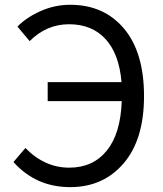

<svg xmlns="http://www.w3.org/2000/svg" viewBox="-20 -767 678 800"><path d="M103.5 -595.7 52.7 -656.2Q89.8 -694.3 148.9 -720.7Q208 -747.1 272.5 -747.1Q413.1 -747.1 496.6 -647.9Q580.1 -548.8 580.1 -366.2Q580.1 -185.5 495.1 -86.4Q410.2 12.7 272.5 12.7Q129.9 12.7 36.1 -91.8L85.9 -150.4Q166 -68.4 268.6 -68.4Q367.2 -68.4 424.8 -139.2Q482.4 -210 487.3 -345.7H178.7V-424.8H486.3Q476.6 -542 419.9 -604Q363.3 -666 267.6 -666Q173.8 -666 103.5 -595.7Z"/></svg>

Font: irohakakuC Regular
Style: Regular
Weight: 400
Designer: [Source Han Sans]
Ryoko NISHIZUKA Ë•øÂ°öÊ∂ºÂ≠ê (kana & ideographs); Paul D. Hunt (Latin, Greek & Cyrillic); Wenlong ZHAN
Version: Version 1.001.20160904